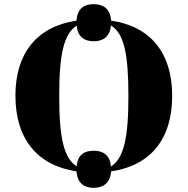

<svg xmlns="http://www.w3.org/2000/svg" viewBox="-20 -818 900 921"><path d="M430 83C472 83 509 62 513 4C701 -23 806 -150 806 -358C806 -565 701 -692 513 -719C509 -779 472 -798 430 -798C385 -798 351 -779 347 -719C158 -691 54 -564 54 -359C54 -152 159 -24 347 4C351 62 385 83 430 83ZM348 -20C286 -59 264 -158 264 -358C264 -557 286 -656 348 -695C352 -640 387 -620 430 -620C471 -620 508 -640 512 -696C575 -658 596 -559 596 -358C596 -157 574 -58 512 -19C508 -77 471 -95 430 -95C386 -95 352 -77 348 -20Z"/></svg>

Font: Noto Serif Display Black
Style: Regular
Weight: 900
Designer: Monotype Design Team
Foundry: Monotype Imaging Inc.
Version: Version 2.009